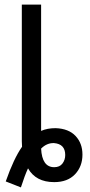

<svg xmlns="http://www.w3.org/2000/svg" viewBox="-20 -783 394 836"><path d="M159 -136Q184 -161 215 -160Q264 -156 264 -108Q264 -87 252 -71Q240 -55 216 -55Q163 -55 159 -136ZM102 -50Q136 10 216 10Q274 10 306.5 -24Q339 -58 339 -110Q339 -159 309 -191Q279 -223 222 -225Q186 -225 159 -213V-763H75V-194Q75 -181 75 -168Q75 -155 76 -144Q40 -93 5 7L71 33Q88 -20 102 -50Z"/></svg>

Font: Noto Sans UI SemiCondensed
Style: Regular
Weight: 400
Width: 4
Designer: Monotype Design Team
Foundry: Monotype Imaging Inc.
Version: 1.001